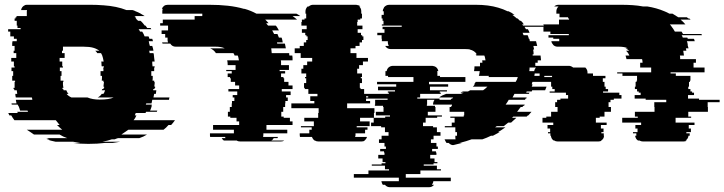

<svg xmlns="http://www.w3.org/2000/svg" viewBox="-20 -591 3026 802"><path d="M538 -89H711Q707 -84 703.5 -79Q700 -74 695 -69H684Q674 -57 663 -49H516Q501 -38 487 -29H594Q580 -20 562 -14H473Q470 -13 466.5 -12Q463 -11 459 -9H447Q438 -6 428.5 -3.5Q419 -1 408 1H482Q475 2 467 3.5Q459 5 451 6H419Q403 8 385.5 9Q368 10 349 10Q332 10 315.5 9Q299 8 284 6H315Q308 5 300.5 3.5Q293 2 285 1H212Q202 -1 192.5 -3.5Q183 -6 175 -9H187Q183 -11 179.5 -12Q176 -13 173 -14H261Q243 -20 229 -29H122Q115 -34 107.5 -39Q100 -44 92 -49H240Q234 -54 228.5 -59Q223 -64 218 -69H229Q225 -74 221 -79Q217 -84 213 -89H40Q36 -94 33 -99Q30 -104 27 -109H19Q18 -111 17 -114Q16 -117 14 -119H54Q52 -123 52 -124H97Q95 -128 95 -129H64Q63 -134 61 -139Q59 -144 57 -149H56L54 -154H29Q29 -156 28.5 -157Q28 -158 28 -159H49L46 -174H115Q115 -178 113 -184H46Q45 -188 44.5 -191.5Q44 -195 44 -199H52Q51 -203 51 -206.5Q51 -210 50 -214H40Q40 -216 39.5 -217Q39 -218 39 -219H37Q37 -222 36 -224H41V-249H43V-254H31V-274H35V-294H28V-309H41V-314H38V-334H27V-349H48V-369H37V-379H41V-399H31V-414H32V-419H50V-429H38V-439H23V-459H14V-469H66V-474H53V-484H50V-504H41V-514H45V-519H49V-524H92V-544Q92 -546 92.5 -547Q93 -548 93 -549H68Q71 -564 84 -569H82Q88 -571 92 -571H358Q372 -571 384.5 -570.5Q397 -570 409 -569H411Q440 -567 464 -562Q488 -557 508 -549H533Q537 -548 540 -547Q543 -546 546 -544Q557 -540 566 -535Q575 -530 584 -524H541Q543 -523 544.5 -522Q546 -521 548 -519H543Q545 -518 546.5 -517Q548 -516 550 -514H546Q549 -512 552 -509Q555 -506 557 -504H567Q572 -500 576.5 -494.5Q581 -489 585 -484H588L595 -474H609L612 -469H559Q561 -467 562.5 -464Q564 -461 565 -459H574Q577 -455 579.5 -449.5Q582 -444 584 -439H600Q602 -437 602.5 -434Q603 -431 604 -429H616L619 -419H601L603 -414H602Q603 -410 604 -406.5Q605 -403 606 -399H616Q618 -394 619 -389Q620 -384 621 -379H603Q605 -373 605 -369H621Q623 -364 623 -359Q623 -354 624 -349Q625 -345 625 -341.5Q625 -338 626 -334H616V-326Q616 -324 616.5 -321Q617 -318 617 -314H626V-309H624V-294H612V-274H618Q618 -269 618 -264Q618 -259 617 -254H624V-249H626V-241Q625 -238 625 -235Q625 -232 625 -229H628V-224H626Q625 -222 625 -219H620V-214H633Q632 -210 632 -206.5Q632 -203 631 -199H624L621 -184H688Q686 -178 686 -174H616L613 -159H591L589 -154H614Q614 -153 613.5 -152Q613 -151 613 -149H614Q613 -144 611 -139Q609 -134 607 -129H637L635 -124H590Q588 -120 588 -119H547L543 -109H550Q545 -97 538 -89ZM258 -199Q265 -190 278 -184H345Q366 -175 396 -175Q436 -175 455 -184H388Q399 -189 405 -199H412Q416 -204 419 -214H405L407 -219H412Q412 -222 413 -224H415V-229H412Q413 -233 413 -237.5Q413 -242 414 -246V-249H412V-254H405Q406 -259 406 -264Q406 -269 406 -274H400V-294H412Q412 -298 412 -301.5Q412 -305 411 -309H414V-314H405Q404 -316 404 -321Q404 -330 403 -334H413L410 -349Q407 -362 402 -369H386Q385 -372 382.5 -374.5Q380 -377 378 -379H395Q385 -387 369.5 -391.5Q354 -396 329 -396H243V-379H239V-369H250V-349H229V-334H240V-314H243V-309H230V-294H237V-274H233V-254H245V-249H243V-246Q243 -242 243 -237.5Q243 -233 244 -229Q245 -227 245 -224H240L242 -219H244L246 -214H257Q260 -205 266 -199Z M1202 -524Q1207 -520 1212 -516.5Q1217 -513 1221 -509H1088Q1092 -505 1095.5 -501.5Q1099 -498 1102 -494H1092Q1096 -488 1100 -484H1132Q1136 -480 1139 -474.5Q1142 -469 1145 -464H1117L1125 -449H1139L1145 -434H1156Q1158 -430 1159 -424.5Q1160 -419 1161 -414H1137Q1137 -413 1137.5 -412Q1138 -411 1138 -409H1170Q1171 -405 1172 -399.5Q1173 -394 1174 -389H1113Q1114 -385 1114 -379.5Q1114 -374 1115 -369H1188Q1188 -367 1188 -364Q1188 -361 1189 -359H1201Q1202 -355 1202 -349.5Q1202 -344 1202 -339H1153Q1154 -336 1154 -333Q1154 -330 1154 -327V-319H1187V-299H1148V-294H1171V-284H1154V-269H1164V-264H1167V-249H1185V-234H1202V-219H1157V-209H1194V-194H1175V-184H1182V-169H1172V-159H1171V-144H1163V-124H1155V-104H1165V-99H1191V-84H1202V-69H1093V-49H1180V-34H1080V-27Q1080 -22 1079 -19H1141L1139 -14H1123Q1120 -7 1113 -4H1167Q1162 0 1153 0H984Q974 0 969 -4H915Q910 -7 906 -14H922L920 -19H858Q857 -21 857 -26V-34H957V-49H870V-69H979V-84H968V-99H942V-104H932V-124H940V-144H948V-159H949V-169H959V-184H952V-194H971V-209H934V-219H979V-234H962V-249H944V-264H941V-269H931V-284H948V-294H925V-299H964V-319H931V-321Q931 -326 930.5 -330.5Q930 -335 929 -339H978Q977 -344 976 -349.5Q975 -355 973 -359H960Q959 -363 955 -369H882Q873 -383 858 -389H919Q905 -396 881 -396H714Q699 -396 691 -409H659Q657 -413 657 -414H682Q680 -420 680 -423V-434H670V-449H655V-464H682V-484H649V-494H660V-509H793V-524H825V-534H658V-544Q658 -551 660 -554H656Q663 -571 681 -571H854Q896 -571 932 -567Q968 -563 999 -554H1002Q1016 -550 1028 -545Q1040 -540 1051 -534H1218Q1222 -532 1226 -529.5Q1230 -527 1234 -524Z M1430 -139H1544V-119H1542V-99H1484V-84H1524V-64H1470V-59H1515V-49H1505V-34H1465V-27Q1465 -25 1464.5 -23Q1464 -21 1463 -19H1513Q1510 -9 1502 -4H1504Q1499 0 1490 0H1311Q1301 0 1296 -4H1294Q1287 -9 1283 -19H1233Q1232 -22 1232 -27V-34H1272V-49H1282V-59H1237V-64H1291V-84H1251V-99H1309V-119H1311V-139H1197V-159H1293V-169H1276V-189H1306V-199H1268V-219H1253V-224H1250V-244H1259V-264H1254V-269H1259V-284H1239V-304H1247V-319H1263V-334H1284V-349H1236V-369H1211V-389H1232V-399H1249V-414H1259V-424H1265V-439H1260V-444H1255V-454H1241V-469H1261V-484H1239V-499H1241V-509H1252V-514H1259V-534H1256V-544Q1256 -555 1265 -564H1270Q1274 -568 1278 -569H1277Q1283 -571 1287 -571H1466Q1470 -571 1476 -569H1477Q1482 -568 1485 -564H1480Q1489 -557 1489 -544V-534H1492V-514H1485V-509H1474V-499H1472V-484H1494V-469H1474V-454H1488V-444H1493V-439H1498V-424H1492V-414H1482V-399H1465V-389H1444V-369H1469V-349H1517V-334H1496V-319H1480V-304H1472V-284H1492V-269H1487V-264H1492V-244H1483V-224H1486V-219H1501V-199H1539V-189H1509V-169H1526V-159H1430Z M2372 -249H2204L2201 -239H2204Q2204 -234 2201 -229H2263L2257 -214H2203Q2203 -213 2201 -209H2180L2178 -204H2192L2189 -199H2129L2121 -184H2180Q2178 -180 2178 -179H2175Q2173 -175 2173 -174H2105Q2102 -169 2099 -164Q2096 -159 2092 -154H2172L2169 -149H2166Q2163 -146 2162 -144H2155Q2151 -139 2147.5 -134Q2144 -129 2140 -124H2200L2187 -109H2185Q2184 -108 2183 -107Q2182 -106 2180 -104H2124L2119 -99H2137Q2132 -94 2126 -89Q2120 -84 2115 -79H2103L2084 -64H2055Q2054 -63 2052 -62Q2050 -61 2048 -59H2091Q2077 -49 2060 -39H2067L2039 -24H2031Q2013 -15 1995 -9H1950Q1939 -5 1927.5 -1.5Q1916 2 1904 5L1900 6H1910L1874 15Q1864 16 1854 6H1845Q1841 0 1837 -9H1883Q1882 -12 1882 -17V-24H1889V-39H1882V-59H1838V-64H1867V-79H1879V-99H1861V-104H1917V-109H1919V-124H1858V-144H1865V-149H1868V-154H1789V-156Q1789 -165 1795 -174H1764V-154H1763V-149H1797V-144H1799V-124H1767V-109H1826V-104H1806V-99H1758V-79H1747V-64H1789V-59H1805V-39H1820V-24H1791V-9H1780V6H1803V21H1809V31H1785V41H1801V46H1803V56H1777V71H1795V86H1807V91H1791V96H1750V101H1805V116H1822V121H1736V136H1675V151H1863V166H1790Q1790 170 1788 174Q1786 178 1784 181H1793Q1785 191 1772 191H1609Q1596 191 1588 181H1579Q1575 175 1573 166H1646V151H1458V136H1519V121H1605V116H1588V101H1533V96H1574V91H1590V86H1578V71H1560V56H1586V46H1584V41H1568V31H1592V21H1586V6H1563V-9H1574V-24H1603V-39H1588V-59H1572V-64H1530V-79H1541V-99H1589V-104H1609V-109H1550V-124H1582V-144H1580V-149H1546V-154H1547V-174H1599V-179H1506V-184H1518V-199H1604V-204H1600V-209H1630V-214H1559V-229H1635V-239H1555V-249H1707V-269H1601V-274H1590V-294H1595Q1598 -309 1611 -314Q1617 -316 1621 -316H1784Q1788 -316 1794 -314H1795Q1808 -309 1811 -294H1806Q1807 -292 1807 -289V-274H1818V-269H1924V-249H1772V-239H1852V-229H1776V-214H1847V-209H1817V-204H1821V-199H1735V-184H1723V-179H1816V-174H1862Q1865 -177 1866 -179H1869Q1870 -181 1871 -182Q1872 -183 1873 -184H1815Q1819 -188 1827 -192L1844 -199H1905L1915 -203Q1916 -203 1916.5 -203.5Q1917 -204 1917 -204H1904Q1906 -206 1909 -207Q1912 -208 1914 -209H1935L1944 -214H1998Q2007 -220 2016 -229H1955Q1957 -231 1959.5 -233.5Q1962 -236 1963 -239H1960Q1962 -241 1964 -243.5Q1966 -246 1967 -249H2134Q2140 -258 2143 -269H2021Q2021 -271 2021.5 -272Q2022 -273 2022 -274H1980Q1982 -279 1982.5 -284Q1983 -289 1984 -294H1960Q1961 -299 1961.5 -304Q1962 -309 1962 -314H1985V-329H1995Q1995 -336 1994 -339H2008Q2007 -345 2006 -350Q2005 -355 2003 -359H1970L1967 -364H1972Q1962 -380 1942 -384H1946Q1941 -385 1935.5 -385.5Q1930 -386 1923 -386H1612Q1597 -386 1589 -399H1604Q1600 -407 1600 -413V-419H1575V-429H1574V-444H1556V-454H1586V-469H1578V-479H1658V-484H1575V-489H1582V-504H1578V-514H1574V-529H1583V-544H1579V-546Q1579 -552 1584 -559H1583Q1592 -571 1606 -571H1967Q2021 -571 2061 -559Q2082 -553 2100 -544H2104Q2116 -539 2129 -529H2120Q2125 -525 2130 -521.5Q2135 -518 2139 -514H2142L2152 -504H2156Q2164 -497 2168 -489H2161Q2164 -486 2165 -484H2248L2251 -479H2171L2177 -469H2185Q2187 -465 2189 -461.5Q2191 -458 2192 -454H2163L2167 -444H2184Q2186 -440 2187 -436.5Q2188 -433 2189 -429H2191Q2193 -423 2193 -419H2219L2224 -399H2208L2211 -384H2207Q2208 -379 2208.5 -374Q2209 -369 2209 -364H2205V-359H2238L2240 -339H2226V-329H2216V-314H2192Q2192 -309 2192 -304Q2192 -299 2191 -294H2215L2212 -274H2254Q2254 -271 2253 -269H2376Q2375 -264 2374 -259Q2373 -254 2372 -249Z M2986 -164H2936V-144H2937V-124H2855V-104H2867V-99H2802V-79H2881V-69H2857V-54H2866V-39H2847V-34H2861V-24H2856Q2854 -10 2843 -4H2849Q2844 0 2835 0H2666Q2658 0 2651 -4H2645Q2635 -10 2633 -24H2638V-34H2624V-39H2643V-54H2634V-69H2658V-79H2579V-99H2644V-104H2632V-124H2714V-144H2713V-164H2763V-174H2677V-179H2631V-194H2656V-204H2648V-209H2641V-219H2632V-229H2635V-249H2639V-254H2641V-274H2580V-284H2558V-289H2700V-309H2654V-329H2664Q2664 -333 2663.5 -336.5Q2663 -340 2662 -344H2597Q2596 -348 2595 -351.5Q2594 -355 2593 -359H2609Q2604 -371 2595 -379H2608Q2603 -384 2593 -389H2603Q2589 -396 2565 -396H2309Q2298 -396 2290 -404H2291Q2284 -411 2283 -419H2316V-429H2291V-434H2271V-444H2356V-449H2279V-459H2250V-489H2315V-509H2357V-514H2353V-519H2317V-534H2304V-544Q2304 -555 2313 -564H2295Q2302 -571 2313 -571H2574Q2599 -571 2622 -569.5Q2645 -568 2666 -564H2684Q2722 -558 2755 -544Q2760 -542 2765.5 -539.5Q2771 -537 2776 -534H2789L2813 -519H2849L2855 -514H2859L2865 -509H2823Q2834 -500 2843 -489H2778Q2782 -485 2785.5 -479.5Q2789 -474 2793 -469L2799 -459H2827L2833 -449H2910Q2910 -448 2912 -444H2827Q2829 -442 2830 -439Q2831 -436 2832 -434H2851Q2853 -430 2853 -429H2878Q2880 -427 2880.5 -424Q2881 -421 2882 -419H2849Q2851 -415 2851.5 -411.5Q2852 -408 2853 -404H2852Q2853 -400 2854 -396.5Q2855 -393 2856 -389H2845Q2846 -387 2846 -384Q2846 -381 2847 -379H2834L2837 -359H2820Q2821 -355 2821 -351.5Q2821 -348 2821 -344H2887V-329H2877V-309H2923V-289H2781V-284H2803V-274H2864V-254H2862V-249H2858V-229H2855V-219H2864V-209H2871V-204H2879V-194H2854V-179H2900V-174H2986ZM2567 -204V-194H2576V-179H2544V-174H2530V-164H2522V-144H2532V-124H2505V-104H2485V-99H2469V-79H2514V-69H2490V-54H2501V-39H2492V-34H2502V-24H2503Q2503 -11 2491 -4H2493Q2488 0 2479 0H2310Q2301 0 2296 -4H2293Q2283 -10 2281 -24H2279V-34H2269V-39H2278V-54H2267V-69H2291V-79H2246V-99H2262V-104H2282V-124H2309V-144H2299V-164H2307V-174H2321V-179H2353V-194H2344V-204H2276V-209H2297V-219H2287V-229H2282V-249H2275V-264H2286V-274H2234V-284H2211V-289Q2211 -301 2219 -309H2168Q2177 -316 2187 -316H2356Q2365 -316 2374 -309H2425Q2434 -300 2434 -289V-284H2457V-274H2509V-264H2498V-249H2505V-229H2510V-219H2520V-209H2499V-204Z"/></svg>

Font: Rubik Glitch
Style: Regular
Weight: 400
Designer: Hubert and Fischer, NaN
Foundry: Hubert and Fischer, NaN
Version: Version 2.200